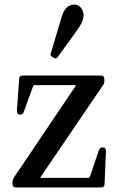

<svg xmlns="http://www.w3.org/2000/svg" viewBox="-20 -821 522 841"><path d="M213 -569 210 -571Q198 -578 203 -589L251 -750Q267 -801 306 -801Q323 -801 334.5 -787Q346 -773 346 -753Q346 -727 318 -689L234 -573Q227 -560 213 -569ZM50 0Q35 0 35 -15V-26Q35 -34 40 -41V-42L311 -444Q315 -448 308 -448H131Q127 -448 125 -443L84 -331V-332Q82 -319 68 -319Q54 -319 54 -335L64 -475Q64 -490 79 -490H422Q437 -490 437 -475V-465Q437 -456 432 -449L158 -46Q155 -42 160 -42H367Q372 -42 374 -47L413 -163Q418 -177 431.5 -175.5Q445 -174 444 -159L438 -15Q438 0 423 0Z"/></svg>

Font: Caslon OS
Style: Regular
Weight: 400
Designer: Alfredo Marco Pradil
Foundry: Hanken Design Co.
Version: Version 1.000;PS 001.000;hotconv 1.0.88;makeotf.lib2.5.64775